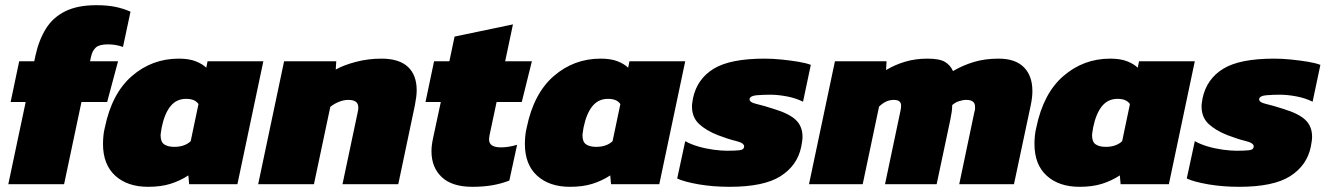

<svg xmlns="http://www.w3.org/2000/svg" viewBox="-20 -710 5118 740"><path d="M12 0 79 -317H21L54 -474H112L117 -497Q130 -556 157 -599.5Q184 -643 231.5 -666.5Q279 -690 351 -690Q394 -690 425 -683.5Q456 -677 483 -665L454 -529Q427 -539 396 -539Q363 -539 349.5 -527Q336 -515 331 -492L327 -474H435L393 -317H294L227 0Z M551 10Q471 10 424 -33Q377 -76 377 -155Q377 -170 378.5 -186Q380 -202 384 -218Q411 -350 488.5 -417Q566 -484 669 -484Q709 -484 735 -473.5Q761 -463 775 -449L780 -474H995L895 0H709L706 -34Q674 -13 637 -1.5Q600 10 551 10ZM652 -144Q673 -144 689 -150Q705 -156 715 -166L745 -309Q738 -319 726.5 -324Q715 -329 697 -329Q660 -329 637 -300.5Q614 -272 603 -218Q602 -209 600.5 -201.5Q599 -194 599 -188Q599 -163 613 -153.5Q627 -144 652 -144Z M975 0 1075 -474H1276L1274 -442Q1304 -459 1351.5 -471.5Q1399 -484 1450 -484Q1518 -484 1552 -452.5Q1586 -421 1586 -362Q1586 -349 1584 -334.5Q1582 -320 1579 -304L1515 0H1300L1359 -279Q1360 -284 1360.5 -288Q1361 -292 1361 -296Q1361 -325 1323 -325Q1304 -325 1285 -317Q1266 -309 1253 -298L1190 0Z M1801 10Q1722 10 1682.5 -27.5Q1643 -65 1643 -127Q1643 -150 1649 -177L1679 -317H1620L1653 -474H1712L1732 -569L1957 -616L1927 -474H2030L1991 -317H1894L1867 -190Q1866 -185 1865.5 -180.5Q1865 -176 1865 -172Q1865 -142 1911 -142Q1940 -142 1973 -152L1943 -14Q1912 -2 1877.5 4Q1843 10 1801 10Z M2177 10Q2097 10 2050 -33Q2003 -76 2003 -155Q2003 -170 2004.5 -186Q2006 -202 2010 -218Q2037 -350 2114.5 -417Q2192 -484 2295 -484Q2335 -484 2361 -473.5Q2387 -463 2401 -449L2406 -474H2621L2521 0H2335L2332 -34Q2300 -13 2263 -1.5Q2226 10 2177 10ZM2278 -144Q2299 -144 2315 -150Q2331 -156 2341 -166L2371 -309Q2364 -319 2352.5 -324Q2341 -329 2323 -329Q2286 -329 2263 -300.5Q2240 -272 2229 -218Q2228 -209 2226.5 -201.5Q2225 -194 2225 -188Q2225 -163 2239 -153.5Q2253 -144 2278 -144Z M2792 10Q2728 10 2673 0.5Q2618 -9 2590 -22L2621 -166Q2642 -154 2671 -145.5Q2700 -137 2730 -133Q2760 -129 2782 -129Q2813 -129 2830.5 -131Q2848 -133 2848 -146Q2848 -159 2817 -166.5Q2786 -174 2747 -189Q2701 -207 2674 -232.5Q2647 -258 2647 -300Q2647 -308 2648.5 -316Q2650 -324 2651 -332Q2667 -406 2730.5 -445Q2794 -484 2927 -484Q2958 -484 2992.5 -480.5Q3027 -477 3057 -472Q3087 -467 3105 -460L3075 -318Q3047 -332 3012.5 -338.5Q2978 -345 2949 -345Q2923 -345 2897.5 -343Q2872 -341 2869 -329Q2867 -316 2895 -309.5Q2923 -303 2963 -290Q3022 -272 3047.5 -247.5Q3073 -223 3073 -183Q3073 -174 3071.5 -164.5Q3070 -155 3068 -144Q3053 -72 2988.5 -31Q2924 10 2792 10Z M3098 0 3198 -474H3397L3395 -440Q3428 -460 3468 -472Q3508 -484 3554 -484Q3601 -484 3622 -471.5Q3643 -459 3653 -436Q3690 -458 3733 -471Q3776 -484 3829 -484Q3893 -484 3926 -451Q3959 -418 3959 -359Q3959 -335 3953 -306L3888 0H3677L3736 -281Q3738 -286 3738 -290.5Q3738 -295 3738 -299Q3738 -325 3704 -325Q3691 -325 3676 -320Q3661 -315 3650 -305Q3650 -292 3648 -278.5Q3646 -265 3643 -250L3590 0H3391L3451 -285Q3452 -290 3452.5 -294.5Q3453 -299 3453 -303Q3453 -325 3425 -325Q3394 -325 3368 -299L3305 0Z M4141 10Q4061 10 4014 -33Q3967 -76 3967 -155Q3967 -170 3968.5 -186Q3970 -202 3974 -218Q4001 -350 4078.5 -417Q4156 -484 4259 -484Q4299 -484 4325 -473.5Q4351 -463 4365 -449L4370 -474H4585L4485 0H4299L4296 -34Q4264 -13 4227 -1.5Q4190 10 4141 10ZM4242 -144Q4263 -144 4279 -150Q4295 -156 4305 -166L4335 -309Q4328 -319 4316.5 -324Q4305 -329 4287 -329Q4250 -329 4227 -300.5Q4204 -272 4193 -218Q4192 -209 4190.5 -201.5Q4189 -194 4189 -188Q4189 -163 4203 -153.5Q4217 -144 4242 -144Z M4756 10Q4692 10 4637 0.5Q4582 -9 4554 -22L4585 -166Q4606 -154 4635 -145.5Q4664 -137 4694 -133Q4724 -129 4746 -129Q4777 -129 4794.5 -131Q4812 -133 4812 -146Q4812 -159 4781 -166.5Q4750 -174 4711 -189Q4665 -207 4638 -232.5Q4611 -258 4611 -300Q4611 -308 4612.5 -316Q4614 -324 4615 -332Q4631 -406 4694.5 -445Q4758 -484 4891 -484Q4922 -484 4956.5 -480.5Q4991 -477 5021 -472Q5051 -467 5069 -460L5039 -318Q5011 -332 4976.5 -338.5Q4942 -345 4913 -345Q4887 -345 4861.5 -343Q4836 -341 4833 -329Q4831 -316 4859 -309.5Q4887 -303 4927 -290Q4986 -272 5011.5 -247.5Q5037 -223 5037 -183Q5037 -174 5035.5 -164.5Q5034 -155 5032 -144Q5017 -72 4952.5 -31Q4888 10 4756 10Z"/></svg>

Font: Kanit ExtraBold
Style: Italic
Weight: 800
Italic angle: -12°
Designer: Katatrad Team
Foundry: CadsonDemak
Version: Version 2.000; ttfautohint (v1.8.3)